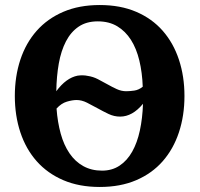

<svg xmlns="http://www.w3.org/2000/svg" viewBox="-20 -732 794 764"><path d="M39 -350Q39 -428 61 -494.5Q83 -561 126 -609.5Q169 -658 232 -685Q295 -712 377 -712Q459 -712 522 -685Q585 -658 627.5 -609.5Q670 -561 692 -494.5Q714 -428 714 -350Q714 -272 692 -205.5Q670 -139 627.5 -90.5Q585 -42 522 -15Q459 12 377 12Q295 12 232 -15Q169 -42 126 -90.5Q83 -139 61 -205.5Q39 -272 39 -350ZM386 -53Q426 -53 456 -73Q486 -93 506 -128.5Q526 -164 536.5 -212.5Q547 -261 549 -319Q507 -268 458 -268Q434 -268 412 -278.5Q390 -289 368.5 -301Q347 -313 326 -323.5Q305 -334 285 -334Q268 -334 246 -327.5Q224 -321 205 -300Q209 -246 221.5 -200.5Q234 -155 256.5 -122Q279 -89 311.5 -71Q344 -53 386 -53ZM369 -647Q324 -647 293 -626Q262 -605 242.5 -567.5Q223 -530 214 -479.5Q205 -429 204 -369Q243 -422 289 -431Q311 -434 329 -430Q350 -427 369.5 -417Q389 -407 407.5 -396.5Q426 -386 444.5 -377.5Q463 -369 482 -369Q496 -369 514 -371.5Q532 -374 548 -387Q546 -443 534.5 -491Q523 -539 501 -573.5Q479 -608 446.5 -627.5Q414 -647 369 -647Z"/></svg>

Font: PT Serif
Style: Bold
Weight: 700
Designer: A.Korolkova, O.Umpeleva, V.Yefimov
Foundry: ParaType Ltd
Version: Version 1.000W OFL; ttfautohint (v1.6)